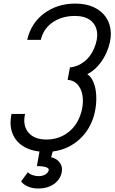

<svg xmlns="http://www.w3.org/2000/svg" viewBox="-20 -834 640 1072"><path d="M237.5 14Q166 14 118 -12.5Q70 -39 50.5 -86.8Q31 -134.5 44.5 -198H120Q105.5 -133.5 138.5 -94.2Q171.5 -55 239.5 -55Q302 -55 350.8 -88Q399.5 -121 423 -177Q437.5 -211 441.5 -246.8Q445.5 -282.5 438 -313.2Q430.5 -344 410.5 -364.8Q390.5 -385.5 357.5 -388.5L370.5 -457.5Q415 -462 450.8 -490.2Q486.5 -518.5 505.5 -564Q527.5 -615.5 521.5 -656.5Q515.5 -697.5 484 -721.2Q452.5 -745 398.5 -745Q334.5 -745 286.2 -717Q238 -689 217.5 -641Q211.5 -626.5 208 -611.5H132Q134.5 -624 138.2 -635.8Q142 -647.5 147 -658.5Q177 -729.5 244.8 -771.8Q312.5 -814 400.5 -814Q460.5 -814 504.2 -793.5Q548 -773 572.5 -736.5Q597 -700 598.8 -650.8Q600.5 -601.5 576 -544Q559 -503.5 530.5 -470.2Q502 -437 467.5 -420Q490 -404.5 502.2 -374.2Q514.5 -344 517 -306Q519.5 -268 513.2 -228Q507 -188 492 -153Q459 -76 391.5 -31Q324 14 237.5 14ZM194 218.5Q161 218.5 135.2 207.2Q109.5 196 98 178.5L135.5 127.5Q144.5 137.5 161.2 143.5Q178 149.5 196 149.5Q217.5 149.5 233.2 140Q249 130.5 252 116.5Q254.5 105.5 236.8 99.5Q219 93.5 186 93.5L203.5 -5H279L265.5 44Q297.5 51 314.2 74.5Q331 98 324.5 128.5Q316 169.5 280.5 194Q245 218.5 194 218.5Z"/></svg>

Font: Victor Mono Thin
Style: Italic
Weight: 100
Italic angle: -12°
Monospace: yes
Designer: Rune Bjørnerås
Version: Version 1.561;gftools[0.9.30]